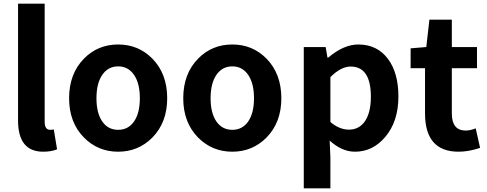

<svg xmlns="http://www.w3.org/2000/svg" viewBox="-20 -818 2671 1053"><path d="M79 -157V-798H225V-150Q225 -106 255 -106Q265 -106 275 -108L293 1Q261 14 217 14Q79 14 79 -157Z M441 -63Q359 -146 359 -279Q359 -414 441 -497Q517 -574 628 -574Q739 -574 815 -497Q897 -414 897 -279Q897 -146 815 -63Q738 14 628 14Q518 14 441 -63ZM716 -153Q747 -199 747 -279Q747 -360 716 -406Q684 -454 628 -454Q572 -454 540 -406Q509 -360 509 -279Q509 -199 540 -153Q572 -106 628 -106Q684 -106 716 -153Z M1067 -63Q985 -146 985 -279Q985 -414 1067 -497Q1143 -574 1254 -574Q1365 -574 1441 -497Q1523 -414 1523 -279Q1523 -146 1441 -63Q1364 14 1254 14Q1144 14 1067 -63ZM1342 -153Q1373 -199 1373 -279Q1373 -360 1342 -406Q1310 -454 1254 -454Q1198 -454 1166 -406Q1135 -360 1135 -279Q1135 -199 1166 -153Q1198 -106 1254 -106Q1310 -106 1342 -153Z M1646 -560H1766L1776 -502H1780Q1865 -574 1945 -574Q2048 -574 2107 -496Q2165 -419 2165 -289Q2165 -151 2092 -66Q2024 14 1927 14Q1855 14 1788 -47L1792 45V215H1646ZM1980 -151Q2014 -199 2014 -287Q2014 -453 1903 -453Q1850 -453 1792 -395V-149Q1841 -107 1894 -107Q1948 -107 1980 -151Z M2311 -196V-444H2232V-553L2318 -560L2335 -710H2458V-560H2596V-444H2458V-196Q2458 -102 2534 -102Q2559 -102 2589 -114L2613 -7Q2550 14 2495 14Q2311 14 2311 -196Z"/></svg>

Font: KaiGen Gothic SC Bold
Style: Bold
Weight: 700
Designer: Ryoko NISHIZUKA Ë•øÂ°öÊ∂ºÂ≠ê (kana & ideographs); Paul D. Hunt (Latin, Greek & Cyrillic); Wenlong ZHANG Âº†ÊñáÈæô (bopom
Version: Version 1.001 October 10, 2014